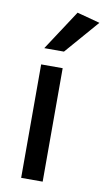

<svg xmlns="http://www.w3.org/2000/svg" viewBox="-86 -792 460 835"><g transform="rotate(10 144.0 -375.0)"><path d="M165 -501V0H70V-501ZM71 -573 187 -750 288 -723 158 -573Z"/></g></svg>

Font: Livvic Medium
Style: Regular
Weight: 500
Designer: Jacques Le Bailly, Baron von Fonthausen
Version: Version 1.001; ttfautohint (v1.8.2)